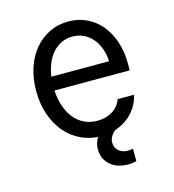

<svg xmlns="http://www.w3.org/2000/svg" viewBox="-108 -640 815 901"><g transform="rotate(-15 300.0 -189.5)"><path d="M124.4 -253.8H525.2V-286.2Q525.2 -344.8 508.9 -393.3Q492.6 -441.9 463.6 -476.7Q434.6 -511.6 394 -530.8Q353.4 -550 305.1 -550Q254.8 -550 212.9 -529.5Q171 -509 140.3 -472.5Q109.6 -436 92.7 -384.9Q75.8 -333.8 75.8 -273.7Q75.8 -211.6 93.7 -159.2Q111.7 -106.8 143.4 -69.4Q175.2 -32 219.6 -11Q264 10 316 10Q353.5 10 386.2 -0.6Q419 -11.2 445.3 -30.7Q471.6 -50.2 489.6 -77.6Q507.6 -105 515.2 -138H435.4Q423.4 -103.6 391.7 -84Q360 -64.4 317.8 -64.4Q281.9 -64.4 252.2 -79.3Q222.6 -94.2 202.2 -121.7Q181.8 -149.2 170.4 -187.6Q159 -226 159 -272.9Q159 -318.8 169.6 -356.5Q180.2 -394.2 199.6 -420.9Q219 -447.6 246.1 -462.2Q273.2 -476.8 305.6 -476.8Q334.4 -476.8 358.4 -465.6Q382.4 -454.4 400.6 -434Q418.8 -413.6 429.9 -384.6Q441 -355.6 442.4 -320.2H124.4ZM444.8 165.8V105Q438 107 431.2 107.5Q424.4 108 419 108Q392.6 108 375.2 93Q357.8 78 357.8 53.2Q357.8 26.8 380.2 5Q402.6 -16.8 447.8 -34.2L406.4 -66Q345.4 -43.2 315.1 -9.4Q284.8 24.4 284.8 66.4Q284.8 112.6 317.7 141.7Q350.6 170.8 404.6 170.8Q416.4 170.8 426.4 169.3Q436.4 167.8 444.8 165.8Z"/></g></svg>

Font: CommitMonoV143 ExtLt
Style: Regular
Weight: 200
Monospace: yes
Designer: Eigil Nikolajsen
Foundry: Eigil Nikolajsen
Version: Version 1.143